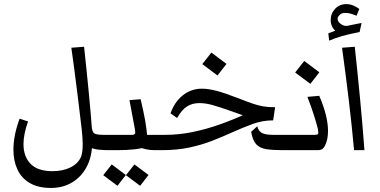

<svg xmlns="http://www.w3.org/2000/svg" viewBox="-20 -743 1882 950"><path d="M512.7 -75.7V0Q493.2 0 466.3 -2.7Q439.5 -5.4 408.2 -21.5L436 -31.2Q434.6 33.7 408.7 82.8Q382.8 131.8 337.2 159.4Q291.5 187 231.9 187Q168.9 187 127.7 162.8Q86.4 138.7 66.4 95.9Q46.4 53.2 46.4 -2Q46.4 -73.7 77.1 -155.8L118.7 -142.1Q96.2 -79.1 96.2 -29.8Q96.2 31.2 131.3 67.6Q166.5 104 239.7 104Q291 104 328.9 85.2Q366.7 66.4 380.9 32.7Q385.3 21.5 387.2 5.9Q389.2 -9.8 389.2 -29.3Q389.2 -44.9 387.9 -63.5Q386.7 -82 384.3 -103.5Q373.5 -195.3 364.3 -269.3Q355 -343.3 347.4 -402.1Q339.8 -460.9 333 -506.8L396 -511.7Q402.3 -454.6 408.4 -394.8Q414.6 -335 419.7 -280.5Q424.8 -226.1 428.5 -184.1Q432.1 -142.1 433.6 -120.1Q435.5 -89.4 447.3 -82.5Q459 -75.7 496.1 -75.7ZM512.7 0V-75.7Q526.4 -75.7 530.5 -66.9Q534.7 -58.1 534.7 -37.6Q534.7 -19.5 530.3 -9.8Q525.9 0 512.7 0Z M512.7 0V-75.7H630.9Q644 -75.7 647.5 -80.8Q650.9 -85.9 647.5 -103.5L620.6 -247.6L675.8 -252Q689.5 -194.8 698 -148.2Q706.5 -101.6 708.5 -59.6L690.4 -75.7H759.8V0H745.6Q721.2 0 700.2 -4.9Q679.2 -9.8 662.6 -17.6L698.7 -15.6Q679.2 -7.8 643.3 -3.9Q607.4 0 559.6 0ZM759.8 0V-75.7Q773.4 -75.7 777.6 -66.9Q781.7 -58.1 781.7 -37.6Q781.7 -19.5 777.3 -9.8Q772.9 0 759.8 0ZM512.7 0Q499.5 0 495.1 -9.8Q490.7 -19.5 490.7 -37.6Q490.7 -58.1 494.9 -66.9Q499 -75.7 512.7 -75.7ZM673.4 176.3 603.2 123.9 645.1 70.5 714.9 122.9ZM561.1 176.3 490.9 123.9 532.8 70.5 602.6 122.9Z M759.8 0V-75.7H795.4Q864.3 -75.7 932.4 -89.6Q1000.5 -103.5 1068.6 -127.7Q1136.7 -151.9 1204.6 -183.1L1200.7 -166Q1199.2 -166.5 1183.3 -172.1Q1167.5 -177.7 1150.1 -183.8Q1132.8 -189.9 1127.4 -191.9Q1064 -214.4 1030.3 -223.6Q996.6 -232.9 965.8 -232.9Q930.7 -232.9 904.3 -215.6Q877.9 -198.2 856.4 -159.2L823.7 -182.1Q843.8 -239.3 885 -271.7Q926.3 -304.2 978.5 -304.2Q1010.7 -304.2 1051 -293.7Q1091.3 -283.2 1163.1 -255.4Q1204.1 -239.3 1231.2 -230Q1258.3 -220.7 1283.2 -216.6Q1308.1 -212.4 1341.3 -212.4L1331.5 -147.5Q1278.8 -147.5 1229.7 -129.4Q1180.7 -111.3 1127.4 -87.4Q1082 -66.9 1030.5 -46.6Q979 -26.4 917.7 -13.2Q856.4 0 780.8 0ZM1379.4 0Q1330.1 0 1298.1 -4.9Q1266.1 -9.8 1248 -28.8Q1230 -47.9 1222.7 -90.8L1252.9 -118.2Q1258.8 -94.7 1275.9 -85.2Q1293 -75.7 1334.5 -75.7H1404.3V0ZM1404.3 0V-75.7Q1418 -75.7 1422.1 -66.9Q1426.3 -58.1 1426.3 -37.6Q1426.3 -19.5 1421.9 -9.8Q1417.5 0 1404.3 0ZM759.8 0Q746.6 0 742.2 -9.8Q737.8 -19.5 737.8 -37.6Q737.8 -58.1 741.9 -66.9Q746.1 -75.7 759.8 -75.7ZM1056.2 -369.6 981 -425.8 1025.9 -482.9 1100.6 -426.8Z M1404.3 0V-75.7H1537.1Q1549.8 -75.7 1553.2 -79.8Q1556.6 -84 1553.2 -103.5Q1547.9 -126 1534.4 -169.4Q1521 -212.9 1501 -263.7L1559.6 -269Q1581.5 -218.3 1592.3 -174.6Q1603 -130.9 1603 -95.7Q1603 -76.2 1599.9 -58.8Q1596.7 -41.5 1590.8 -28.3Q1583 -11.2 1574.7 -5.6Q1566.4 0 1550.8 0ZM1404.3 0Q1391.1 0 1386.7 -9.8Q1382.3 -19.5 1382.3 -37.6Q1382.3 -58.1 1386.5 -66.9Q1390.6 -75.7 1404.3 -75.7ZM1515.6 -328.1 1440.4 -384.3 1485.4 -441.4 1560.1 -385.3Z M1731.9 0Q1721.2 -118.7 1705.6 -249.3Q1689.9 -379.9 1672.4 -506.8L1735.4 -511.7Q1750 -375.5 1761.7 -253.2Q1773.4 -130.9 1783.2 0ZM1610.4 -542.5 1608.4 -543 1604.5 -578.1 1650.4 -595.2 1652.8 -579.6Q1632.3 -594.2 1624.3 -609.6Q1616.2 -625 1616.2 -643.1Q1616.2 -676.3 1638.2 -699.5Q1660.2 -722.7 1693.4 -722.7Q1711.9 -722.7 1728.5 -715.6Q1745.1 -708.5 1757.8 -698.7L1744.1 -665Q1733.4 -669.4 1722.7 -673.1Q1711.9 -676.8 1701.7 -678.2Q1674.3 -682.1 1662.4 -670.9Q1650.4 -659.7 1650.4 -649.9Q1650.4 -635.3 1667.5 -623.5Q1684.6 -611.8 1701.2 -615.7Q1704.6 -616.7 1724.1 -620.6Q1743.7 -624.5 1769 -629.4L1759.3 -584.5Q1707.5 -574.7 1670.9 -564Q1634.3 -553.2 1610.4 -542.5Z"/></svg>

Font: Markazi Text
Style: Regular
Weight: 400
Designer: Borna Izadpanah (Arabic designer), Fiona Ross (Arabic design director) and Florian Runge (Latin designer)
Foundry: Borna Izadpanah and Florian Runge
Version: Version 1.000